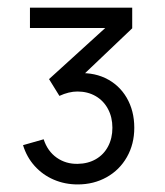

<svg xmlns="http://www.w3.org/2000/svg" viewBox="-20 -740 430 500"><path d="M182.3 -259.7Q149 -259.7 120.1 -272.1Q91.2 -284.5 70.3 -307.7Q49.5 -330.8 40 -362L93.7 -377.3Q103.8 -346.2 127.7 -329.4Q151.5 -312.7 182.3 -313.3Q209.3 -313.7 229.8 -325.6Q250.3 -337.5 261.5 -358.8Q272.7 -380 272.7 -407.3Q272.7 -434.8 261.2 -456.2Q249.8 -477.7 229.1 -489.7Q208.3 -501.7 181.7 -501.7Q159.5 -501.7 134.7 -490.3L107.7 -534L283.7 -694L294 -667H58V-720H324.3V-666.3L173 -522.3L171.3 -548.3Q218 -553.7 253.9 -536.8Q289.8 -519.8 309.8 -485.7Q329.7 -451.5 329.7 -407.3Q329.7 -364.7 310.5 -331Q291.3 -297.3 257.7 -278.5Q224 -259.7 182.3 -259.7Z"/></svg>

Font: Hauora
Style: Regular
Weight: 400
Designer: Wayne Shih
Foundry: WCYS
Version: Version 1.001